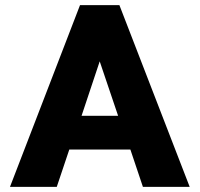

<svg xmlns="http://www.w3.org/2000/svg" viewBox="-20 -731 781 751"><path d="M19 0H202L251 -146H490L539 0H722L447 -711H293ZM299 -278 370 -491 442 -278Z"/></svg>

Font: Asimov Pro
Style: Ult
Weight: 900
Designer: Google
Version: Version 2.000980; 2014